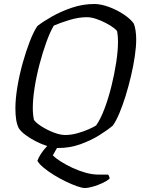

<svg xmlns="http://www.w3.org/2000/svg" viewBox="-20 -740 711 960"><path d="M272 0Q268 0 265 0L244 37Q258 51 284 67.5Q310 84 342 99Q374 114 408 123.5Q442 133 473 133H520Q523 135 525.5 141.5Q528 148 528 153Q515 165 492 175.5Q469 186 445 193Q421 200 404 200Q390 200 364.5 191Q339 182 308 167Q277 152 248 134Q219 116 197 97.5Q175 79 167 64Q172 49 184.5 29.5Q197 10 216 -10Q187 -19 158 -34Q129 -49 106.5 -66Q84 -83 74 -99Q65 -116 61 -141Q57 -166 57 -197Q57 -246 67 -306Q77 -366 93.5 -425Q110 -484 129 -533Q148 -582 167 -610Q195 -632 240 -657.5Q285 -683 339.5 -701.5Q394 -720 452 -720Q485 -720 525.5 -705Q566 -690 600 -667Q634 -644 649 -622Q655 -607 658 -586Q661 -565 661 -543Q661 -506 654 -458.5Q647 -411 635 -360Q623 -309 608 -260.5Q593 -212 576.5 -173Q560 -134 544 -112Q517 -89 475 -63Q433 -37 381 -18.5Q329 0 272 0ZM306 -65Q335 -65 366 -73.5Q397 -82 423 -93.5Q449 -105 461 -113Q483 -145 502.5 -196.5Q522 -248 537 -308.5Q552 -369 561 -427.5Q570 -486 570 -532Q570 -545 569 -558Q568 -571 566 -582Q564 -589 548 -601Q532 -613 509 -625Q486 -637 461 -645.5Q436 -654 414 -654Q373 -654 327 -640Q281 -626 249 -612Q230 -580 211.5 -528.5Q193 -477 177.5 -418Q162 -359 153 -301.5Q144 -244 144 -199Q144 -183 145.5 -168Q147 -153 150 -140Q161 -125 188.5 -107.5Q216 -90 248.5 -77.5Q281 -65 306 -65Z"/></svg>

Font: Texturina 72pt 72pt Regular
Style: Italic
Weight: 400
Italic angle: -11°
Designer: Guillermo Torres Carreño
Foundry: Omnibus-Type
Version: Version 1.002; ttfautohint (v1.8.3)